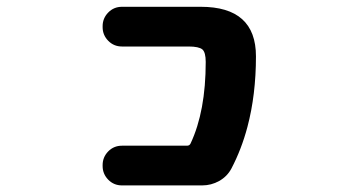

<svg xmlns="http://www.w3.org/2000/svg" viewBox="-20 -569 1040 571"><path d="M342.8 -17.6Q318.4 -17.6 301.8 -34.7Q285.2 -51.8 285.2 -75.2V-78.1Q285.2 -101.6 301.8 -118.7Q318.4 -135.7 342.8 -135.7H536.1Q543.9 -135.7 546.9 -142.6Q591.8 -238.3 591.8 -384.8Q591.8 -413.1 582 -421.9Q571.3 -430.7 541 -430.7H342.8Q318.4 -430.7 301.8 -447.8Q285.2 -464.8 285.2 -488.3V-491.2Q285.2 -514.6 301.8 -531.7Q318.4 -548.8 342.8 -548.8H577.1Q741.2 -548.8 741.2 -401.4Q741.2 -287.1 715.8 -191.4Q698.2 -125 668 -67.4Q655.3 -43.9 631.8 -30.8Q608.4 -17.6 581.1 -17.6Z"/></svg>

Font: Rounded Mgen+ 1m bold
Style: Bold
Weight: 700
Designer: [Source Han Sans]
Ryoko NISHIZUKA  (kana & ideographs); Paul D. Hunt (Latin, Greek & Cyrillic); Wenlong ZHANG  (bopomofo
Version: Version 1.059.20150602